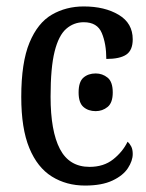

<svg xmlns="http://www.w3.org/2000/svg" viewBox="-20 -566 452 596"><path d="M244 10Q186 10 141 -18Q96 -46 71 -106.5Q46 -167 46 -265Q46 -372 71.5 -433.5Q97 -495 141 -520.5Q185 -546 240 -546Q305 -546 348.5 -520Q392 -494 392 -444Q392 -410 372 -396.5Q352 -383 310 -383Q310 -430 296 -463.5Q282 -497 240 -497Q209 -497 185.5 -476.5Q162 -456 149.5 -406Q137 -356 137 -266Q137 -159 166 -103.5Q195 -48 258 -48Q302 -48 331.5 -71.5Q361 -95 376 -126Q383 -120 387.5 -111Q392 -102 392 -88Q392 -67 377 -44Q362 -21 329 -5.5Q296 10 244 10ZM277 -221Q254 -221 239 -234Q224 -247 224 -279Q224 -312 239 -325Q254 -338 277 -338Q298 -338 314 -325Q330 -312 330 -279Q330 -247 314 -234Q298 -221 277 -221Z"/></svg>

Font: Noto Serif Condensed
Style: Regular
Weight: 400
Width: 3
Designer: Monotype Design Team
Foundry: Monotype Imaging Inc.
Version: Version 2.013; ttfautohint (v1.8.4.7-5d5b)